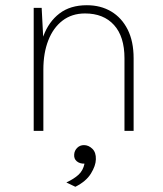

<svg xmlns="http://www.w3.org/2000/svg" viewBox="-20 -501 624 735"><path d="M456.5 0V-278Q456.5 -361 416.5 -405.2Q376.5 -449.5 305.5 -449.5Q255 -449.5 219.2 -422Q183.5 -394.5 164.8 -346.2Q146 -298 146 -235H125.5Q125.5 -307.5 146 -362.8Q166.5 -418 207.8 -449.5Q249 -481 312.5 -481Q365.5 -481 405.8 -457Q446 -433 468.8 -387.8Q491.5 -342.5 491.5 -278V0ZM109 0V-471H139.5L146 -346.5V0ZM268.5 214 234 197.5Q263 184 280.5 168Q298 152 303.5 125.5Q285.5 126 274 116.5Q262.5 107 264 90Q265 75.5 275.5 65Q286 54.5 301.5 54.5Q319 54.5 333.5 68.5Q348 82.5 347 109Q346.5 133.5 328 163.5Q309.5 193.5 268.5 214Z"/></svg>

Font: Karla ExtraLight
Style: Regular
Weight: 250
Designer: Jonathan Pinhorn
Version: Version 2.004;gftools[0.9.33]